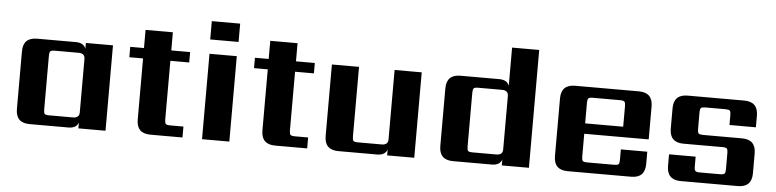

<svg xmlns="http://www.w3.org/2000/svg" viewBox="-43 -878 4387 1086"><g transform="rotate(5 2151.0 -335.0)"><path d="M252 -59H387Q423 -59 423 -91V-394Q423 -426 387 -426H252Q232 -426 226.5 -420Q221 -414 221 -395V-90Q221 -70 226.5 -64.5Q232 -59 252 -59ZM423 -485H577V0H423V-33Q411 0 366 0H146Q67 0 67 -79V-406Q67 -485 146 -485H366Q411 -485 423 -452Z M1015 -426H908V-93Q908 -74 913.5 -68Q919 -62 939 -62H1014V0H832Q753 0 753 -79V-426H675V-485H753V-588H908V-485H1015Z M1280 0H1125V-485H1280ZM1122 -566V-670H1283V-566Z M1723 -426H1616V-93Q1616 -74 1621.5 -68Q1627 -62 1647 -62H1722V0H1540Q1461 0 1461 -79V-426H1383V-485H1461V-588H1616V-485H1723Z M2176 -485H2330V0H2176V-33Q2164 0 2119 0H1899Q1820 0 1820 -79V-485H1974V-90Q1974 -70 1979.5 -64.5Q1985 -59 2005 -59H2140Q2176 -59 2176 -91Z M2656 -59H2791Q2827 -59 2827 -91V-394Q2827 -426 2791 -426H2656Q2636 -426 2630.5 -420Q2625 -414 2625 -395V-90Q2625 -70 2630.5 -64.5Q2636 -59 2656 -59ZM2827 -669H2981V0H2827V-33Q2815 0 2770 0H2550Q2471 0 2471 -79V-406Q2471 -485 2550 -485H2770Q2815 -485 2827 -452Z M3276 -278H3492V-395Q3492 -414 3486.5 -420Q3481 -426 3461 -426H3307Q3287 -426 3281.5 -420Q3276 -414 3276 -395ZM3201 -485H3563Q3642 -485 3642 -406V-219H3276V-90Q3276 -70 3281.5 -64.5Q3287 -59 3307 -59H3459Q3479 -59 3484.5 -64.5Q3490 -70 3490 -90V-149H3640V-79Q3640 0 3561 0H3201Q3122 0 3122 -79V-406Q3122 -485 3201 -485Z M4092 -89V-181Q4092 -200 4086.5 -206Q4081 -212 4061 -212H3840Q3761 -212 3761 -291V-406Q3761 -485 3840 -485H4161Q4240 -485 4240 -406V-340H4090V-396Q4090 -416 4084.5 -421.5Q4079 -427 4059 -427H3946Q3927 -427 3921 -421.5Q3915 -416 3915 -396V-302Q3915 -282 3921 -276.5Q3927 -271 3946 -271H4167Q4246 -271 4246 -192V-79Q4246 0 4167 0H3843Q3764 0 3764 -79V-145H3915V-89Q3915 -70 3921 -64Q3927 -58 3946 -58H4061Q4081 -58 4086.5 -64Q4092 -70 4092 -89Z"/></g></svg>

Font: Sarpanch
Style: Bold
Weight: 700
Designer: Manushi Parikh (Devanagari and Latin), Jyotish Sonowal (Devanagari)
Foundry: Indian Type Foundry
Version: Version 2.004;PS 1.0;hotconv 1.0.78;makeotf.lib2.5.61930; tt